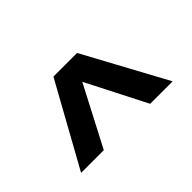

<svg xmlns="http://www.w3.org/2000/svg" viewBox="-52 -750 574 574"><g transform="rotate(-45 235.0 -463.0)"><path d="M137 -332H41L186 -594H286L428 -332H333L236 -522Z"/></g></svg>

Font: Hind Kochi Medium
Style: Regular
Weight: 500
Designer: Dhruvi Tolia
Foundry: Indian Type Foundry
Version: Version 0.702;PS 1.0;hotconv 1.0.81;makeotf.lib2.5.63406